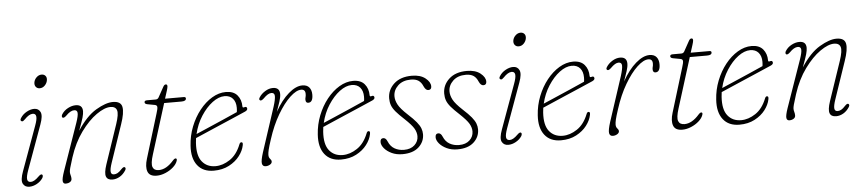

<svg xmlns="http://www.w3.org/2000/svg" viewBox="-40 -880 5075 1126"><g transform="rotate(-5 2497.0 -317.0)"><path d="M206 -563Q192 -563 183.5 -573.2Q175 -583.5 177.5 -599.5Q180 -616 193.2 -629Q206.5 -642 223.5 -642Q238 -642 246.2 -632Q254.5 -622 251.5 -605.5Q249 -589.5 236.2 -576.2Q223.5 -563 206 -563ZM97 -92Q83 -53.5 85.5 -37Q88 -20.5 106 -20.5Q115.5 -20.5 127 -26.8Q138.5 -33 153.5 -48Q167.5 -62 175 -58Q179 -55.5 178.8 -49.5Q178.5 -43.5 175 -37.5Q162.5 -18 140 -5.5Q117.5 7 95 7Q69 7 57.8 -14.2Q46.5 -35.5 66 -88L159.5 -345.5Q173.5 -383 171.2 -400.2Q169 -417.5 151.5 -417.5Q130 -417.5 103 -389Q97.5 -383.5 92.5 -380.2Q87.5 -377 82 -380Q72.5 -385.5 82 -399.5Q95 -420 118 -432.8Q141 -445.5 162.5 -445.5Q188 -445.5 198.8 -423.5Q209.5 -401.5 191 -351Z M324.5 -379.5Q320.5 -382 320.5 -388Q320.5 -394 324.5 -400Q338 -421 361.2 -433.2Q384.5 -445.5 407 -445.5Q447 -445.5 447 -407Q447 -392.5 440.8 -370.2Q434.5 -348 414.5 -294.5Q468 -377 526 -411.2Q584 -445.5 625.5 -445.5Q673 -445.5 679.5 -411.5Q686 -377.5 662.5 -310L588 -91Q575.5 -54.5 577.5 -38.2Q579.5 -22 596 -22Q606 -22 616.8 -27.5Q627.5 -33 642.5 -49.5Q655 -62.5 662 -58.5Q670.5 -53 663 -40Q648 -16.5 627.2 -4.5Q606.5 7.5 584.5 7.5Q555.5 7.5 547.5 -13.2Q539.5 -34 556 -83.5L634 -314Q654 -373.5 646.2 -395.5Q638.5 -417.5 609 -417.5Q574 -417.5 526.5 -384.2Q479 -351 434 -289.2Q389 -227.5 361.5 -142.5Q347 -97 343 -81.5Q339 -66 339 -58Q339 -48.5 342 -38.8Q345 -29 345 -18Q345 -6 334.2 0.8Q323.5 7.5 309.5 7.5Q294.5 7.5 292.5 -8Q290.5 -23.5 305 -65.5L402 -343Q416 -383.5 414.5 -400.2Q413 -417 395.5 -417Q373.5 -417 347 -389.5Q332.5 -375.5 324.5 -379.5Z M870.5 -406.5 825 -415Q811 -418 811 -427.5Q811 -438 826.5 -438H877.5Q889 -438 895 -448L929 -509.5Q935.5 -521 944 -521Q953 -521 953 -509.5Q953 -505.5 951.2 -498.8Q949.5 -492 947 -483.5L932.5 -438H1042.5Q1054.5 -438 1054.5 -429Q1054.5 -413 1027 -413H925L833 -118.5Q816 -65.5 824.2 -44.8Q832.5 -24 860 -24Q904.5 -24 947.5 -73.5Q958 -85 965 -83.5Q973 -81.5 968.5 -68.5Q962.5 -50 943 -32.5Q923.5 -15 897 -3.8Q870.5 7.5 844.5 7.5Q803 7.5 792.2 -21.2Q781.5 -50 796 -96.5L875.5 -357Q884 -383 883.2 -393.5Q882.5 -404 870.5 -406.5Z M1362.5 -125.5Q1356.5 -94.5 1333.2 -64Q1310 -33.5 1271.2 -13Q1232.5 7.5 1181 7.5Q1117.5 7.5 1085 -34.5Q1052.5 -76.5 1057.5 -150Q1061 -208.5 1082 -261.8Q1103 -315 1136 -356.5Q1169 -398 1209.2 -422Q1249.5 -446 1291 -446Q1336 -446 1358.2 -419.5Q1380.5 -393 1380.5 -353.5Q1380.5 -344 1391 -347.5Q1405.5 -352.5 1407.5 -339.5Q1409 -329 1394 -322Q1360 -307 1315.8 -288Q1271.5 -269 1227 -249.8Q1182.5 -230.5 1146.5 -215Q1110.5 -199.5 1093.5 -192Q1091.5 -178 1090.5 -164Q1085.5 -89.5 1114.2 -53.8Q1143 -18 1193.5 -18Q1236 -18 1278 -45.8Q1320 -73.5 1343.5 -133Q1348 -144.5 1355.5 -144.5Q1367 -144.5 1362.5 -125.5ZM1281 -422.5Q1246.5 -422.5 1209.5 -394.8Q1172.5 -367 1142.2 -320Q1112 -273 1098.5 -215.5Q1122.5 -226 1165.8 -244.5Q1209 -263 1257.2 -284.2Q1305.5 -305.5 1345 -323Q1347 -333 1347 -348.5Q1347 -382.5 1329.8 -402.5Q1312.5 -422.5 1281 -422.5Z M1487.5 -379.5Q1478 -384.5 1486.5 -397.5Q1499 -417.5 1521.8 -431.5Q1544.5 -445.5 1567.5 -445.5Q1607.5 -445.5 1607.5 -406.5Q1607.5 -388.5 1599.2 -362.8Q1591 -337 1579 -304Q1616.5 -371 1659.8 -408.2Q1703 -445.5 1741 -445.5Q1768 -445.5 1781.5 -429.5Q1795 -413.5 1795 -386.5Q1795 -341 1767.5 -341Q1752 -341 1752 -360.5Q1752 -368 1754.2 -375.5Q1756.5 -383 1756.5 -394.5Q1756.5 -421 1732 -421Q1703.5 -421 1666 -386Q1628.5 -351 1592 -289Q1555.5 -227 1529.5 -145.5Q1516 -104.5 1511.8 -86Q1507.5 -67.5 1507.5 -56.5Q1507.5 -41.5 1515.5 -33.2Q1523.5 -25 1523.5 -16.5Q1523.5 -6 1511.8 1Q1500 8 1486.5 8Q1468 8 1465 -9.8Q1462 -27.5 1477 -74.5L1563 -337Q1576 -378.5 1575.5 -397.8Q1575 -417 1556.5 -417Q1546.5 -417 1535.2 -410.5Q1524 -404 1508 -388Q1494 -375.5 1487.5 -379.5Z M2111.5 -125.5Q2105.5 -94.5 2082.2 -64Q2059 -33.5 2020.2 -13Q1981.5 7.5 1930 7.5Q1866.5 7.5 1834 -34.5Q1801.5 -76.5 1806.5 -150Q1810 -208.5 1831 -261.8Q1852 -315 1885 -356.5Q1918 -398 1958.2 -422Q1998.5 -446 2040 -446Q2085 -446 2107.2 -419.5Q2129.5 -393 2129.5 -353.5Q2129.5 -344 2140 -347.5Q2154.5 -352.5 2156.5 -339.5Q2158 -329 2143 -322Q2109 -307 2064.8 -288Q2020.5 -269 1976 -249.8Q1931.5 -230.5 1895.5 -215Q1859.5 -199.5 1842.5 -192Q1840.5 -178 1839.5 -164Q1834.5 -89.5 1863.2 -53.8Q1892 -18 1942.5 -18Q1985 -18 2027 -45.8Q2069 -73.5 2092.5 -133Q2097 -144.5 2104.5 -144.5Q2116 -144.5 2111.5 -125.5ZM2030 -422.5Q1995.5 -422.5 1958.5 -394.8Q1921.5 -367 1891.2 -320Q1861 -273 1847.5 -215.5Q1871.5 -226 1914.8 -244.5Q1958 -263 2006.2 -284.2Q2054.5 -305.5 2094 -323Q2096 -333 2096 -348.5Q2096 -382.5 2078.8 -402.5Q2061.5 -422.5 2030 -422.5Z M2303 -17Q2342.5 -17 2365.2 -38.2Q2388 -59.5 2388 -90Q2388 -112.5 2375 -135.2Q2362 -158 2321 -196.5Q2289.5 -225.5 2272.2 -246Q2255 -266.5 2248.5 -284.8Q2242 -303 2242 -325Q2242 -375 2280.2 -410.5Q2318.5 -446 2386 -446Q2435.5 -446 2464.8 -423Q2494 -400 2494 -374Q2494 -354 2475 -354Q2460 -354 2449 -378.5Q2439.5 -401.5 2422.8 -412.8Q2406 -424 2378 -424Q2330 -424 2302 -397.2Q2274 -370.5 2274 -334.5Q2274 -311 2287.5 -285.5Q2301 -260 2341.5 -222.5Q2375 -192 2392 -171Q2409 -150 2415.2 -133.2Q2421.5 -116.5 2421.5 -99Q2421.5 -54.5 2387.8 -23.5Q2354 7.5 2291.5 7.5Q2256 7.5 2228.5 -5.5Q2201 -18.5 2185.2 -37.5Q2169.5 -56.5 2169.5 -74Q2169.5 -96 2187 -96Q2194 -96 2200 -91.2Q2206 -86.5 2211 -74.5Q2223.5 -44.5 2247.8 -30.8Q2272 -17 2303 -17Z M2627 -17Q2666.5 -17 2689.2 -38.2Q2712 -59.5 2712 -90Q2712 -112.5 2699 -135.2Q2686 -158 2645 -196.5Q2613.5 -225.5 2596.2 -246Q2579 -266.5 2572.5 -284.8Q2566 -303 2566 -325Q2566 -375 2604.2 -410.5Q2642.5 -446 2710 -446Q2759.5 -446 2788.8 -423Q2818 -400 2818 -374Q2818 -354 2799 -354Q2784 -354 2773 -378.5Q2763.5 -401.5 2746.8 -412.8Q2730 -424 2702 -424Q2654 -424 2626 -397.2Q2598 -370.5 2598 -334.5Q2598 -311 2611.5 -285.5Q2625 -260 2665.5 -222.5Q2699 -192 2716 -171Q2733 -150 2739.2 -133.2Q2745.5 -116.5 2745.5 -99Q2745.5 -54.5 2711.8 -23.5Q2678 7.5 2615.5 7.5Q2580 7.5 2552.5 -5.5Q2525 -18.5 2509.2 -37.5Q2493.5 -56.5 2493.5 -74Q2493.5 -96 2511 -96Q2518 -96 2524 -91.2Q2530 -86.5 2535 -74.5Q2547.5 -44.5 2571.8 -30.8Q2596 -17 2627 -17Z M3025.5 -563Q3011.5 -563 3003 -573.2Q2994.5 -583.5 2997 -599.5Q2999.5 -616 3012.8 -629Q3026 -642 3043 -642Q3057.5 -642 3065.8 -632Q3074 -622 3071 -605.5Q3068.5 -589.5 3055.8 -576.2Q3043 -563 3025.5 -563ZM2916.5 -92Q2902.5 -53.5 2905 -37Q2907.5 -20.5 2925.5 -20.5Q2935 -20.5 2946.5 -26.8Q2958 -33 2973 -48Q2987 -62 2994.5 -58Q2998.5 -55.5 2998.2 -49.5Q2998 -43.5 2994.5 -37.5Q2982 -18 2959.5 -5.5Q2937 7 2914.5 7Q2888.5 7 2877.2 -14.2Q2866 -35.5 2885.5 -88L2979 -345.5Q2993 -383 2990.8 -400.2Q2988.5 -417.5 2971 -417.5Q2949.5 -417.5 2922.5 -389Q2917 -383.5 2912 -380.2Q2907 -377 2901.5 -380Q2892 -385.5 2901.5 -399.5Q2914.5 -420 2937.5 -432.8Q2960.5 -445.5 2982 -445.5Q3007.5 -445.5 3018.2 -423.5Q3029 -401.5 3010.5 -351Z M3406.5 -125.5Q3400.5 -94.5 3377.2 -64Q3354 -33.5 3315.2 -13Q3276.5 7.5 3225 7.5Q3161.5 7.5 3129 -34.5Q3096.5 -76.5 3101.5 -150Q3105 -208.5 3126 -261.8Q3147 -315 3180 -356.5Q3213 -398 3253.2 -422Q3293.5 -446 3335 -446Q3380 -446 3402.2 -419.5Q3424.5 -393 3424.5 -353.5Q3424.5 -344 3435 -347.5Q3449.5 -352.5 3451.5 -339.5Q3453 -329 3438 -322Q3404 -307 3359.8 -288Q3315.5 -269 3271 -249.8Q3226.5 -230.5 3190.5 -215Q3154.5 -199.5 3137.5 -192Q3135.5 -178 3134.5 -164Q3129.5 -89.5 3158.2 -53.8Q3187 -18 3237.5 -18Q3280 -18 3322 -45.8Q3364 -73.5 3387.5 -133Q3392 -144.5 3399.5 -144.5Q3411 -144.5 3406.5 -125.5ZM3325 -422.5Q3290.5 -422.5 3253.5 -394.8Q3216.5 -367 3186.2 -320Q3156 -273 3142.5 -215.5Q3166.5 -226 3209.8 -244.5Q3253 -263 3301.2 -284.2Q3349.5 -305.5 3389 -323Q3391 -333 3391 -348.5Q3391 -382.5 3373.8 -402.5Q3356.5 -422.5 3325 -422.5Z M3531.5 -379.5Q3522 -384.5 3530.5 -397.5Q3543 -417.5 3565.8 -431.5Q3588.5 -445.5 3611.5 -445.5Q3651.5 -445.5 3651.5 -406.5Q3651.5 -388.5 3643.2 -362.8Q3635 -337 3623 -304Q3660.5 -371 3703.8 -408.2Q3747 -445.5 3785 -445.5Q3812 -445.5 3825.5 -429.5Q3839 -413.5 3839 -386.5Q3839 -341 3811.5 -341Q3796 -341 3796 -360.5Q3796 -368 3798.2 -375.5Q3800.5 -383 3800.5 -394.5Q3800.5 -421 3776 -421Q3747.5 -421 3710 -386Q3672.5 -351 3636 -289Q3599.5 -227 3573.5 -145.5Q3560 -104.5 3555.8 -86Q3551.5 -67.5 3551.5 -56.5Q3551.5 -41.5 3559.5 -33.2Q3567.5 -25 3567.5 -16.5Q3567.5 -6 3555.8 1Q3544 8 3530.5 8Q3512 8 3509 -9.8Q3506 -27.5 3521 -74.5L3607 -337Q3620 -378.5 3619.5 -397.8Q3619 -417 3600.5 -417Q3590.5 -417 3579.2 -410.5Q3568 -404 3552 -388Q3538 -375.5 3531.5 -379.5Z M3965 -406.5 3919.5 -415Q3905.5 -418 3905.5 -427.5Q3905.5 -438 3921 -438H3972Q3983.5 -438 3989.5 -448L4023.5 -509.5Q4030 -521 4038.5 -521Q4047.5 -521 4047.5 -509.5Q4047.5 -505.5 4045.8 -498.8Q4044 -492 4041.5 -483.5L4027 -438H4137Q4149 -438 4149 -429Q4149 -413 4121.5 -413H4019.5L3927.5 -118.5Q3910.5 -65.5 3918.8 -44.8Q3927 -24 3954.5 -24Q3999 -24 4042 -73.5Q4052.5 -85 4059.5 -83.5Q4067.5 -81.5 4063 -68.5Q4057 -50 4037.5 -32.5Q4018 -15 3991.5 -3.8Q3965 7.5 3939 7.5Q3897.5 7.5 3886.8 -21.2Q3876 -50 3890.5 -96.5L3970 -357Q3978.5 -383 3977.8 -393.5Q3977 -404 3965 -406.5Z M4457 -125.5Q4451 -94.5 4427.8 -64Q4404.5 -33.5 4365.8 -13Q4327 7.5 4275.5 7.5Q4212 7.5 4179.5 -34.5Q4147 -76.5 4152 -150Q4155.5 -208.5 4176.5 -261.8Q4197.5 -315 4230.5 -356.5Q4263.5 -398 4303.8 -422Q4344 -446 4385.5 -446Q4430.5 -446 4452.8 -419.5Q4475 -393 4475 -353.5Q4475 -344 4485.5 -347.5Q4500 -352.5 4502 -339.5Q4503.5 -329 4488.5 -322Q4454.5 -307 4410.2 -288Q4366 -269 4321.5 -249.8Q4277 -230.5 4241 -215Q4205 -199.5 4188 -192Q4186 -178 4185 -164Q4180 -89.5 4208.8 -53.8Q4237.5 -18 4288 -18Q4330.5 -18 4372.5 -45.8Q4414.5 -73.5 4438 -133Q4442.5 -144.5 4450 -144.5Q4461.5 -144.5 4457 -125.5ZM4375.5 -422.5Q4341 -422.5 4304 -394.8Q4267 -367 4236.8 -320Q4206.5 -273 4193 -215.5Q4217 -226 4260.2 -244.5Q4303.5 -263 4351.8 -284.2Q4400 -305.5 4439.5 -323Q4441.5 -333 4441.5 -348.5Q4441.5 -382.5 4424.2 -402.5Q4407 -422.5 4375.5 -422.5Z M4584.5 -379.5Q4580.5 -382 4580.5 -388Q4580.5 -394 4584.5 -400Q4598 -421 4621.2 -433.2Q4644.5 -445.5 4667 -445.5Q4707 -445.5 4707 -407Q4707 -392.5 4700.8 -370.2Q4694.5 -348 4674.5 -294.5Q4728 -377 4786 -411.2Q4844 -445.5 4885.5 -445.5Q4933 -445.5 4939.5 -411.5Q4946 -377.5 4922.5 -310L4848 -91Q4835.5 -54.5 4837.5 -38.2Q4839.5 -22 4856 -22Q4866 -22 4876.8 -27.5Q4887.5 -33 4902.5 -49.5Q4915 -62.5 4922 -58.5Q4930.5 -53 4923 -40Q4908 -16.5 4887.2 -4.5Q4866.5 7.5 4844.5 7.5Q4815.5 7.5 4807.5 -13.2Q4799.5 -34 4816 -83.5L4894 -314Q4914 -373.5 4906.2 -395.5Q4898.5 -417.5 4869 -417.5Q4834 -417.5 4786.5 -384.2Q4739 -351 4694 -289.2Q4649 -227.5 4621.5 -142.5Q4607 -97 4603 -81.5Q4599 -66 4599 -58Q4599 -48.5 4602 -38.8Q4605 -29 4605 -18Q4605 -6 4594.2 0.8Q4583.5 7.5 4569.5 7.5Q4554.5 7.5 4552.5 -8Q4550.5 -23.5 4565 -65.5L4662 -343Q4676 -383.5 4674.5 -400.2Q4673 -417 4655.5 -417Q4633.5 -417 4607 -389.5Q4592.5 -375.5 4584.5 -379.5Z"/></g></svg>

Font: Fraunces 72pt SuperSoft Thin
Style: Italic
Weight: 100
Italic angle: -16°
Version: Version 1.000;[b76b70a41]